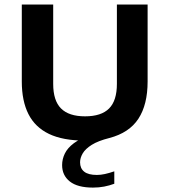

<svg xmlns="http://www.w3.org/2000/svg" viewBox="-20 -615 750 850"><path d="M497.5 -595H633.5V-254Q633.5 -152 592.8 -89.5Q552 -27 464 -4Q414.5 8.5 386.2 26.2Q358 44 346.2 64Q334.5 84 334.5 103.5Q334.5 130.5 352.8 145Q371 159.5 409 159.5Q425.5 159.5 444 155.5Q462.5 151.5 486 143.5V198.5Q464.5 206.5 441.2 211Q418 215.5 391.5 215.5Q323.5 215.5 289.2 188.5Q255 161.5 255 116Q255 89.5 267 64.8Q279 40 307 19Q335 -2 383 -18L381 7.5H356.5Q259 7.5 197.2 -22Q135.5 -51.5 106 -109.8Q76.5 -168 76.5 -254V-595H215.5V-243.5Q215.5 -169.5 250.2 -134.8Q285 -100 356.5 -100Q428.5 -100 463 -134.8Q497.5 -169.5 497.5 -243.5Z"/></svg>

Font: Encode Sans SC SemiExpanded SemiBold
Style: Regular
Weight: 600
Width: 6
Designer: Multiple Designers
Foundry: Impallari Type
Version: Version 3.002